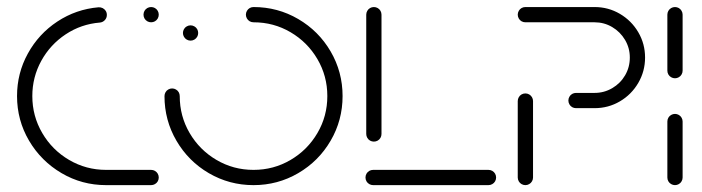

<svg xmlns="http://www.w3.org/2000/svg" viewBox="-20 -539 2044 559"><path d="M29.6 -259.3Q29.6 -325.9 61.1 -383.1Q92.6 -440.4 147 -476.3Q201.5 -512.2 267 -517.8Q273.3 -518.1 278.9 -515.4Q284.4 -512.6 287.8 -507.4Q291.1 -502.2 291.1 -495.6Q291.1 -486.7 285.2 -480.4Q279.3 -474.1 270.7 -473.3Q216.3 -468.9 171.3 -439.1Q126.3 -409.3 100.2 -361.9Q74.1 -314.4 74.1 -259.3Q74.1 -201.1 103 -151.7Q131.9 -102.2 181.3 -73.3Q230.7 -44.4 288.9 -44.4H420Q425.9 -44.4 431.1 -41.5Q436.3 -38.5 439.3 -33.3Q442.2 -28.1 442.2 -22.2Q442.2 -16.3 439.3 -11.1Q436.3 -5.9 431.1 -3Q425.9 0 420 0H288.9Q218.5 0 159.1 -35Q99.6 -70 64.6 -129.4Q29.6 -188.9 29.6 -259.3ZM397.8 -496.3Q397.8 -502.2 400.7 -507.4Q403.7 -512.6 408.9 -515.6Q414.1 -518.5 420 -518.5Q425.9 -518.5 431.1 -515.6Q436.3 -512.6 439.3 -507.4Q442.2 -502.2 442.2 -496.3Q442.2 -490.4 439.3 -485.2Q436.3 -480 431.1 -477Q425.9 -474.1 420 -474.1Q414.1 -474.1 408.9 -477Q403.7 -480 400.7 -485.2Q397.8 -490.4 397.8 -496.3Z M512.6 -443Q512.6 -448.9 515.6 -454.1Q518.5 -459.3 523.7 -462.2Q528.9 -465.2 534.8 -465.2Q540.7 -465.2 545.9 -462.2Q551.1 -459.3 554.1 -454.1Q557 -448.9 557 -443Q557 -437 554.1 -431.9Q551.1 -426.7 545.9 -423.7Q540.7 -420.7 534.8 -420.7Q528.9 -420.7 523.7 -423.7Q518.5 -426.7 515.6 -431.9Q512.6 -437 512.6 -443ZM695.9 -496.3Q695.9 -502.2 698.9 -507.4Q701.9 -512.6 707 -515.6Q712.2 -518.5 718.1 -518.5Q788.5 -518.5 848.1 -483.7Q907.8 -448.9 942.6 -389.3Q977.4 -329.6 977.4 -259.3Q977.4 -188.9 942.6 -129.3Q907.8 -69.6 848.1 -34.8Q788.5 0 718.1 0Q647.8 0 588.1 -34.8Q528.5 -69.6 493.7 -129.3Q458.9 -188.9 458.9 -259.3Q458.9 -265.2 461.9 -270.4Q464.8 -275.6 470 -278.5Q475.2 -281.5 481.1 -281.5Q487 -281.5 492.2 -278.5Q497.4 -275.6 500.4 -270.4Q503.3 -265.2 503.3 -259.3Q503.3 -200.7 532.2 -151.5Q561.1 -102.2 610.4 -73.3Q659.6 -44.4 718.1 -44.4Q776.7 -44.4 825.9 -73.3Q875.2 -102.2 904.1 -151.5Q933 -200.7 933 -259.3Q933 -317.8 904.1 -367Q875.2 -416.3 825.9 -445.2Q776.7 -474.1 718.1 -474.1Q712.2 -474.1 707 -477Q701.9 -480 698.9 -485.2Q695.9 -490.4 695.9 -496.3Z M1424.4 -22.2Q1424.4 -16.3 1421.5 -11.1Q1418.5 -5.9 1413.3 -3Q1408.1 0 1402.2 0H1066.3Q1060.4 0 1055.2 -3Q1050 -5.9 1047 -11.1Q1044.1 -16.3 1044.1 -22.2Q1044.1 -28.1 1047 -33.3Q1050 -38.5 1055.2 -41.5Q1060.4 -44.4 1066.3 -44.4H1402.2Q1408.1 -44.4 1413.3 -41.5Q1418.5 -38.5 1421.5 -33.3Q1424.4 -28.1 1424.4 -22.2ZM1068.5 -126.7Q1062.6 -126.7 1057.4 -129.6Q1052.2 -132.6 1049.3 -137.8Q1046.3 -143 1046.3 -148.9V-496.3Q1046.3 -502.2 1049.3 -507.4Q1052.2 -512.6 1057.4 -515.6Q1062.6 -518.5 1068.5 -518.5Q1074.4 -518.5 1079.6 -515.6Q1084.8 -512.6 1087.8 -507.4Q1090.7 -502.2 1090.7 -496.3V-148.9Q1090.7 -143 1087.8 -137.8Q1084.8 -132.6 1079.6 -129.6Q1074.4 -126.7 1068.5 -126.7Z M1509.6 0Q1503.7 0 1498.5 -3Q1493.3 -5.9 1490.4 -11.1Q1487.4 -16.3 1487.4 -22.2V-244.8Q1487.4 -250.7 1490.4 -255.9Q1493.3 -261.1 1498.5 -264.1Q1503.7 -267 1509.6 -267Q1515.6 -267 1520.7 -264.1Q1525.9 -261.1 1528.9 -255.9Q1531.9 -250.7 1531.9 -244.8V-22.2Q1531.9 -16.3 1528.9 -11.1Q1525.9 -5.9 1520.7 -3Q1515.6 0 1509.6 0ZM1634.8 -246.3Q1634.8 -252.2 1637.8 -257.4Q1640.7 -262.6 1645.9 -265.6Q1651.1 -268.5 1657 -268.5H1711.1Q1738.9 -268.5 1762.6 -282.4Q1786.3 -296.3 1800 -319.8Q1813.7 -343.3 1813.7 -371.5Q1813.7 -399.3 1799.8 -422.8Q1785.9 -446.3 1762.4 -460.2Q1738.9 -474.1 1711.1 -474.1H1509.6Q1503.7 -474.1 1498.5 -477Q1493.3 -480 1490.4 -485.2Q1487.4 -490.4 1487.4 -496.3Q1487.4 -502.2 1490.4 -507.4Q1493.3 -512.6 1498.5 -515.6Q1503.7 -518.5 1509.6 -518.5H1711.1Q1751.1 -518.5 1784.8 -498.7Q1818.5 -478.9 1838.3 -445.2Q1858.1 -411.5 1858.1 -371.5Q1858.1 -331.5 1838.3 -297.6Q1818.5 -263.7 1784.8 -243.9Q1751.1 -224.1 1711.1 -224.1H1657Q1651.1 -224.1 1645.9 -227Q1640.7 -230 1637.8 -235.2Q1634.8 -240.4 1634.8 -246.3Z M1945.2 0Q1939.3 0 1934.1 -3Q1928.9 -5.9 1925.9 -11.1Q1923 -16.3 1923 -22.2V-185.2Q1923 -191.1 1925.9 -196.3Q1928.9 -201.5 1934.1 -204.4Q1939.3 -207.4 1945.2 -207.4Q1951.1 -207.4 1956.3 -204.4Q1961.5 -201.5 1964.4 -196.3Q1967.4 -191.1 1967.4 -185.2V-22.2Q1967.4 -16.3 1964.4 -11.1Q1961.5 -5.9 1956.3 -3Q1951.1 0 1945.2 0ZM1945.2 -311.1Q1939.3 -311.1 1934.1 -314.1Q1928.9 -317 1925.9 -322.2Q1923 -327.4 1923 -333.3V-496.3Q1923 -502.2 1925.9 -507.4Q1928.9 -512.6 1934.1 -515.6Q1939.3 -518.5 1945.2 -518.5Q1951.1 -518.5 1956.3 -515.6Q1961.5 -512.6 1964.4 -507.4Q1967.4 -502.2 1967.4 -496.3V-333.3Q1967.4 -327.4 1964.4 -322.2Q1961.5 -317 1956.3 -314.1Q1951.1 -311.1 1945.2 -311.1Z"/></svg>

Font: 26F Galaxy Sans
Style: Regular
Weight: 400
Designer: C₂₉H₂₅N₃O₅
Version: Version 1.100;FEAKit 1.0